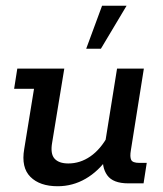

<svg xmlns="http://www.w3.org/2000/svg" viewBox="-20 -636 566 666"><path d="M180 10Q118 10 85.5 -22.5Q53 -55 64 -119L98 -328H29L40 -398H203L161 -142Q154 -103 169 -86Q184 -69 217 -69Q258 -69 293.5 -93.5Q329 -118 355 -166L343 -130L386 -398H479L434 -115Q430 -92 435 -81.5Q440 -71 463 -71H489L478 0H425Q372 0 352 -28Q332 -56 338 -100L340 -116L356 -91Q322 -42 277 -16Q232 10 180 10ZM279 -467 334 -616H419L330 -467Z"/></svg>

Font: Rokkitt Medium
Style: Italic
Weight: 500
Italic angle: -9°
Designer: Vernon Adams
Foundry: Vernon Adams
Version: Version 3.103